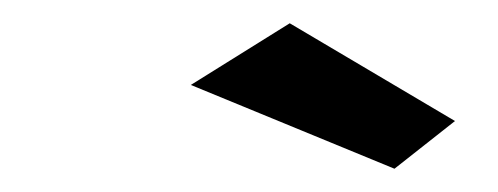

<svg xmlns="http://www.w3.org/2000/svg" viewBox="-20 -604 428 165"><path d="M229 -584 144 -531 319 -459 371 -500Z"/></svg>

Font: Hussar Milosc
Style: Bold
Weight: 700
Foundry: Cannot Into Space Fonts
Version: Version 1.02